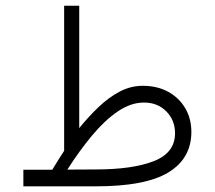

<svg xmlns="http://www.w3.org/2000/svg" viewBox="-20 -658 758 678"><path d="M164.6 -58.6Q174.8 -75.7 185.3 -92.3Q195.8 -108.9 206.5 -125.5V-637.7H259.8V-205.6Q292.5 -246.1 328.1 -280Q363.8 -314 402.6 -334.5Q441.4 -355 483.9 -355Q535.6 -355 574.2 -333.7Q612.8 -312.5 634.3 -275.6Q655.8 -238.8 655.8 -191.4Q655.3 -98.1 574.5 -49.1Q493.7 0 318.8 0H62.5V-58.6ZM316.9 -59.6Q447.8 -59.6 522.9 -88.9Q598.1 -118.2 598.1 -187.5Q598.1 -233.4 567.4 -264.6Q536.6 -295.9 488.3 -295.9Q442.4 -295.9 396.5 -264.9Q350.6 -233.9 305.9 -180.4Q261.2 -127 217.8 -59.1Z"/></svg>

Font: Vazir Thin FD-WOL-UI
Style: Thin-FD-WOL-UI
Weight: 100
Designer: Saber Rastikerdar
Foundry: Saber Rastikerdar
Version: Version 30.1.0